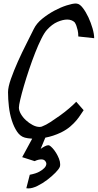

<svg xmlns="http://www.w3.org/2000/svg" viewBox="-20 -761 553 1086"><path d="M258.8 61.5Q266.6 65.4 277.3 77.1Q288.1 88.9 297.4 104Q306.6 119.1 313.5 136.2Q320.3 153.3 320.3 168Q320.3 178.7 318.4 182.6Q313.5 195.3 293.5 215.8Q273.4 236.3 247.1 256.3Q220.7 276.4 191.9 290.5Q163.1 304.7 140.6 304.7Q131.8 304.7 128.9 303.7L148.4 227.5Q183.6 220.7 202.6 210Q221.7 199.2 230.5 189.5Q241.2 178.7 242.2 166Q242.2 159.2 238.3 153.3Q235.4 148.4 230 144.5Q224.6 140.6 213.9 140.6Q206.1 140.6 197.3 142.6Q188.5 144.5 175.8 150.4L105.5 127.9L162.1 23.4Q148.4 22.5 138.2 21Q127.9 19.5 121.1 17.6Q94.7 10.7 76.7 -16.1Q58.6 -43 46.9 -79.6Q35.2 -116.2 30.3 -158.2Q25.4 -200.2 25.4 -239.3Q25.4 -268.6 42 -315.4Q58.6 -362.3 81.5 -413.6Q104.5 -464.8 129.4 -513.7Q154.3 -562.5 170.9 -596.7Q186.5 -628.9 219.2 -655.3Q252 -681.6 287.6 -700.7Q323.2 -719.7 356.9 -730.5Q390.6 -741.2 409.2 -741.2Q414.1 -741.2 416 -740.2Q431.6 -738.3 448.7 -715.8Q465.8 -693.4 480 -663.1Q494.1 -632.8 503.4 -600.6Q512.7 -568.4 512.7 -544.9L422.9 -554.7Q422.9 -575.2 419.4 -589.8Q416 -604.5 412.1 -615.2Q408.2 -626 402.3 -634.8Q395.5 -641.6 384.8 -646Q374 -650.4 360.4 -650.4Q335.9 -650.4 305.2 -637.2Q274.4 -624 246.1 -592.8Q231.4 -577.1 213.9 -542Q196.3 -506.8 178.7 -461.9Q161.1 -417 144.5 -367.7Q127.9 -318.4 115.2 -274.9Q102.5 -231.4 94.7 -198.2Q86.9 -165 86.9 -152.3Q86.9 -135.7 98.1 -116.2Q109.4 -96.7 127 -80.6Q144.5 -64.5 165 -53.7Q185.5 -43 204.1 -43Q213.9 -43 220.7 -46.9Q239.3 -53.7 265.6 -70.8Q292 -87.9 319.8 -107.9Q347.7 -127.9 372.1 -148.9Q396.5 -169.9 411.1 -185.5L453.1 -137.7Q445.3 -127 436 -112.3Q426.8 -97.7 412.6 -80.6Q398.4 -63.5 377.4 -45.4Q356.4 -27.3 325.2 -11.7Q302.7 -1 280.3 6.3Q257.8 13.7 236.3 17.6L210 81.1Q220.7 73.2 232.9 66.9Q245.1 60.5 252.9 60.5Q254.9 60.5 255.9 61Q256.8 61.5 258.8 61.5Z"/></svg>

Font: Miniver
Style: Regular
Weight: 400
Designer: Dathan Boardman
Foundry: Open Window
Version: Version 1.000